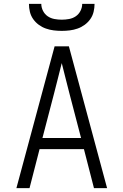

<svg xmlns="http://www.w3.org/2000/svg" viewBox="-20 -975 640 995"><path d="M65 0 263 -735H337L535 0H467L415 -202H185L133 0ZM200 -260H400L340 -490Q330 -529 320 -568.5Q310 -608 300 -648Q290 -608 280 -568.5Q270 -529 260 -490ZM300 -815Q279 -815 258.5 -817.5Q238 -820 218 -827Q198 -834 181 -846.5Q164 -859 152 -876Q140 -893 135 -913.5Q130 -934 130 -955H194Q194 -936 203 -918.5Q212 -901 227.5 -890.5Q243 -880 262 -876.5Q281 -873 300 -873Q319 -873 338 -876.5Q357 -880 372.5 -890.5Q388 -901 397 -918.5Q406 -936 406 -955H470Q470 -934 465 -913.5Q460 -893 448 -876Q436 -859 419 -846.5Q402 -834 382 -827Q362 -820 341.5 -817.5Q321 -815 300 -815Z"/></svg>

Font: Iosevka SS04 Light Extended
Style: Regular
Weight: 300
Width: 7
Monospace: yes
Designer: Belleve Invis
Foundry: Belleve Invis
Version: Version 19.0.0; ttfautohint (v1.8.4)